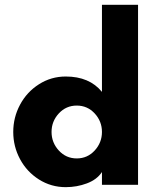

<svg xmlns="http://www.w3.org/2000/svg" viewBox="-20 -770 655 800"><path d="M374.5 -142.8Q404.8 -175.8 404.8 -220.2Q404.8 -264.6 374.5 -297.4Q344.2 -330.1 299.8 -330.1Q255.4 -330.1 225.1 -297.4Q194.8 -264.6 194.8 -220.2Q194.8 -175.8 225.1 -142.8Q255.4 -109.9 299.8 -109.9Q344.2 -109.9 374.5 -142.8ZM555.2 -750V0H404.8V-53.2Q383.8 -21.5 342 -5.9Q300.3 9.8 253.9 9.8Q192.9 9.8 142.3 -22.2Q91.8 -54.2 63.5 -106.9Q35.2 -159.7 35.2 -220.2Q35.2 -280.8 63.5 -333.7Q91.8 -386.7 142.3 -418.9Q192.9 -451.2 253.9 -451.2Q352.5 -451.2 404.8 -387.2V-750Z"/></svg>

Font: Glacial Indifference
Style: Bold
Weight: 700
Version: Version 1.001